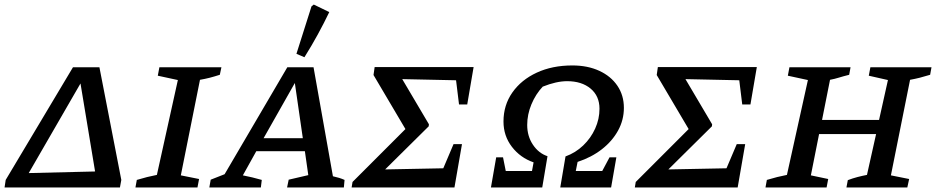

<svg xmlns="http://www.w3.org/2000/svg" viewBox="-44 -822 4105 842"><path d="M-24 0 -19 -33 276 -527H392L488 -33L482 0ZM309 -456 82 -63 373 -70Z M550 0 556 -33Q579 -40 601 -45.5Q623 -51 644 -55L736 -471L648 -490L655 -527H927L920 -494Q895 -486 875.5 -481Q856 -476 833 -472L749 -53L829 -37L822 0Z M1416 -49Q1430 -46 1443 -42Q1456 -38 1467 -33L1464 0H1215L1222 -34L1308 -54L1293 -159H1080L1021 -53Q1042 -49 1062.5 -44Q1083 -39 1104 -33L1100 0H874L880 -34L941 -58L1216 -527H1331ZM1112 -216H1284L1249 -458ZM1291 -571 1256 -586 1322 -794 1332 -802 1400 -769Q1377 -721 1350 -671.5Q1323 -622 1291 -571Z M1498 0 1502 -24 1734 -256 1594 -493 1599 -528H2033L2005 -364H1969L1956 -470L1720 -475L1837 -277L1836 -268L1645 -79L1900 -84L1945 -190H1982L1949 0Z M2109 0 2132 -132H2162L2174 -72H2289L2296 -110Q2238 -130 2201 -178Q2164 -226 2164 -289Q2164 -361 2203 -416.5Q2242 -472 2310 -503.5Q2378 -535 2466 -535Q2533 -535 2584 -511.5Q2635 -488 2663.5 -446Q2692 -404 2692 -349Q2692 -296 2666.5 -249.5Q2641 -203 2595.5 -167.5Q2550 -132 2489 -112L2481 -72H2597L2629 -132H2659L2636 0H2413L2436 -136Q2480 -152 2513.5 -184Q2547 -216 2566 -258Q2585 -300 2585 -345Q2585 -401 2546 -433.5Q2507 -466 2443 -466Q2396 -466 2336 -442Q2305 -409 2286.5 -364.5Q2268 -320 2268 -274Q2268 -225 2293 -187.5Q2318 -150 2357 -137L2334 0Z M2740 0 2744 -24 2976 -256 2836 -493 2841 -528H3275L3247 -364H3211L3198 -470L2962 -475L3079 -277L3078 -268L2887 -79L3142 -84L3187 -190H3224L3191 0Z M3313 0 3319 -33Q3342 -40 3364 -45.5Q3386 -51 3407 -55L3499 -471L3411 -490L3418 -527H3686L3680 -494Q3652 -487 3634.5 -481.5Q3617 -476 3596 -472L3561 -296H3811L3850 -471L3766 -490L3773 -527H4041L4035 -494Q4009 -486 3989 -481Q3969 -476 3947 -472L3863 -53L3943 -37L3935 0H3668L3674 -32Q3695 -40 3716 -45.5Q3737 -51 3758 -55L3798 -234H3548L3512 -53L3588 -37L3581 0Z"/></svg>

Font: Piazzolla SC Medium
Style: Italic
Weight: 500
Italic angle: -11.3°
Designer: Juan Pablo del Peral
Foundry: Huerta Tipografica
Version: Version 1.330